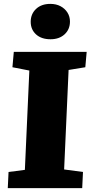

<svg xmlns="http://www.w3.org/2000/svg" viewBox="-20 -968 468 988"><path d="M131 -605 44 -622 51 -701H426L419 -622L333 -608L310 -96L407 -83L403 0H20L24 -83L108 -94ZM138 -856Q138 -896 165.5 -922Q193 -948 239 -948Q269 -948 291.5 -936Q314 -924 327 -903.5Q340 -883 340 -857Q340 -817 312.5 -791.5Q285 -766 240 -766Q193 -766 165.5 -791Q138 -816 138 -856Z"/></svg>

Font: Literata ExtraBold
Style: Italic
Weight: 800
Italic angle: -2°
Designer: Latin by Veronika Burian and Jose Scaglione. Greek by Irene Vlachou. Cyrillic by Vera Evstafieva
Foundry: TypeTogether
Version: Version 3.002